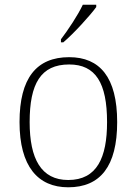

<svg xmlns="http://www.w3.org/2000/svg" viewBox="-20 -786 581 816"><path d="M239 -619V-606H249C292 -642 364 -721 389 -756V-766H332C311 -721 268 -657 239 -619ZM270 10C406 10 478 -79 478 -267C478 -458 404 -543 274 -543C135 -543 63 -454 63 -267C63 -79 141 10 270 10ZM270 -21C155 -21 106 -111 106 -267C106 -430 153 -512 274 -512C386 -512 435 -434 435 -267C435 -116 392 -21 270 -21Z"/></svg>

Font: Noto Serif Ethiopic ExtraLight
Style: Regular
Weight: 200
Designer: Monotype Design Team
Foundry: Monotype Imaging Inc.
Version: Version 2.102